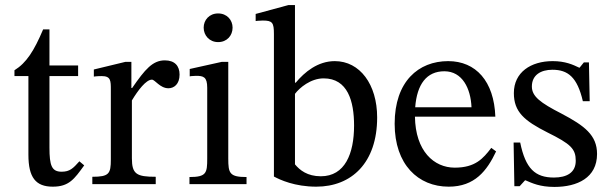

<svg xmlns="http://www.w3.org/2000/svg" viewBox="-20 -726 2401 757"><path d="M293 -90C268 -62 255 -49 223 -49C184 -49 175 -73 175 -144V-426H288V-468H175V-610H150C114 -525 84 -478 37 -449V-426H92V-116C92 -26 121 10 188 10C252 10 273 -20 312 -74Z M594 0V-29C519 -29 500 -39 500 -102V-330C524 -370 556 -412 579 -412C591 -412 611 -378 644 -378C666 -378 688 -394 688 -432C688 -466 669 -488 630 -488C582 -488 552 -453 501 -379H498V-482H474L350 -452V-424C350 -424 361 -426 381 -426C417 -426 417 -408 417 -372V-97C417 -41 410 -29 344 -29V0Z M952 0V-28C885 -28 880 -43 880 -101V-482H854L728 -454V-425C728 -425 739 -427 753 -427C782 -427 797 -423 797 -380V-101C797 -44 794 -28 727 -28V0ZM840 -560C875 -560 897 -586 897 -617C897 -647 875 -673 840 -673C805 -673 783 -647 783 -617C783 -586 806 -560 840 -560Z M1117 -706 988 -671V-643C988 -643 1000 -645 1016 -645C1054 -645 1060 -637 1060 -592V-30C1084 -17 1142 10 1227 10C1366 10 1467 -84 1467 -263C1467 -393 1399 -485 1300 -485C1233 -485 1181 -442 1146 -400H1143V-706ZM1143 -356C1161 -380 1205 -417 1256 -417C1351 -417 1376 -327 1376 -231C1376 -120 1340 -31 1245 -31C1192 -31 1162 -55 1143 -78Z M1749 10C1852 10 1900 -53 1936 -129L1917 -143C1885 -101 1854 -65 1773 -65C1691 -65 1618 -130 1616 -266H1933C1928 -406 1856 -485 1747 -485C1630 -485 1536 -405 1536 -238C1536 -77 1629 10 1749 10ZM1617 -303C1624 -394 1662 -445 1732 -445C1803 -445 1836 -377 1839 -303Z M2008 8H2029L2050 -15H2052C2078 -4 2108 11 2166 11C2256 11 2334 -25 2334 -119C2334 -193 2285 -230 2194 -278C2110 -321 2077 -346 2077 -385C2077 -430 2112 -451 2158 -451C2219 -451 2256 -422 2278 -327H2305L2302 -480H2282L2265 -459H2264C2239 -471 2209 -485 2159 -485C2073 -485 2006 -441 2006 -359C2006 -285 2047 -250 2138 -204C2231 -158 2250 -139 2250 -92C2250 -45 2214 -26 2164 -26C2090 -26 2052 -61 2031 -164H2005Z"/></svg>

Font: STIX Two Text
Style: Regular
Weight: 400
Designer: Ross Mills, John Hudson & Paul Hanslow, Tiro Typeworks Ltd; with prior portions MicroPress Inc., and Coen Hoffman.
Foundry: Tiro Typeworks Ltd
Version: Version 2.13 b171